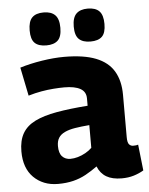

<svg xmlns="http://www.w3.org/2000/svg" viewBox="-54 -805 667 859"><g transform="rotate(-5 279.5 -375.0)"><path d="M21 -149Q21 -198 39.5 -230Q58 -262 96.5 -281Q135 -300 194 -310.5Q253 -321 334 -327V-360Q334 -390 309 -404Q284 -418 237 -418Q216 -418 189 -416Q162 -414 133.5 -409Q105 -404 75 -395L49 -523Q94 -537 148 -545.5Q202 -554 248 -554Q336 -554 390.5 -532.5Q445 -511 470.5 -468Q496 -425 496 -362V-172Q496 -147 503.5 -139Q511 -131 521 -131Q526 -131 532.5 -131.5Q539 -132 544 -134L557 -17Q537 -5 512.5 2.5Q488 10 458 10Q416 10 389.5 -5.5Q363 -21 350 -53Q324 -34 297.5 -19.5Q271 -5 240.5 2.5Q210 10 172 10Q138 10 110.5 -1Q83 -12 62.5 -32.5Q42 -53 31.5 -82Q21 -111 21 -149ZM186 -159Q186 -127 200 -112Q214 -97 237 -97Q253 -97 270.5 -102Q288 -107 305 -116.5Q322 -126 334 -138V-240Q297 -237 269.5 -232.5Q242 -228 223 -219Q204 -210 195 -195.5Q186 -181 186 -159ZM372 -612Q338 -612 320.5 -628.5Q303 -645 303 -685Q303 -725 320.5 -742.5Q338 -760 372 -760Q407 -760 424 -742.5Q441 -725 441 -685Q441 -645 424 -628.5Q407 -612 372 -612ZM174 -612Q139 -612 122 -628.5Q105 -645 105 -685Q105 -725 122 -742.5Q139 -760 174 -760Q208 -760 225.5 -742.5Q243 -725 243 -685Q243 -645 225.5 -628.5Q208 -612 174 -612Z"/></g></svg>

Font: Georama ExtraCondensed Thin
Style: Bold
Weight: 700
Version: Version 1.001